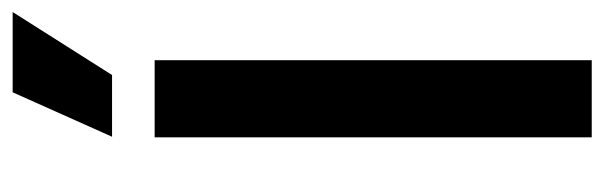

<svg xmlns="http://www.w3.org/2000/svg" viewBox="-354 -624 978 311"><g transform="rotate(-90 135.5 -469.0)"><path d="M68 0V-708H193V0ZM169 -777H69L141 -938H271Z"/></g></svg>

Font: Bricolage Grotesque SemiBold
Style: Regular
Weight: 600
Designer: Mathieu Triay
Foundry: Atelier Triay
Version: Version 1.000;gftools[0.9.30]